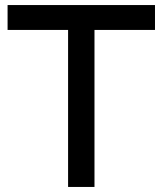

<svg xmlns="http://www.w3.org/2000/svg" viewBox="-20 -740 644 760"><path d="M249.5 0V-621.5H10V-720H593.5V-621.5H354V0Z"/></svg>

Font: Manrope ExtraLight SemiBold
Style: Regular
Weight: 600
Version: Version 4.504